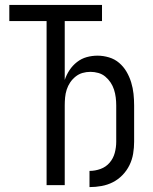

<svg xmlns="http://www.w3.org/2000/svg" viewBox="-20 -755 623 783"><path d="M345 8V-58Q368 -58 390 -66Q412 -74 427 -91.5Q442 -109 448 -131.5Q454 -154 454 -177V-325Q454 -341 452 -357.5Q450 -374 445 -389.5Q440 -405 431 -418.5Q422 -432 409.5 -442.5Q397 -453 381 -457.5Q365 -462 349 -462Q332 -462 316.5 -457.5Q301 -453 288 -442.5Q275 -432 266 -418.5Q257 -405 252 -389.5Q247 -374 245.5 -357.5Q244 -341 244 -325V0H170V-669H18V-735H396V-669H244V-429Q251 -450 263.5 -469Q276 -488 294 -502Q312 -516 333.5 -522Q355 -528 378 -528Q401 -528 424.5 -521Q448 -514 466 -498.5Q484 -483 496 -462.5Q508 -442 515 -419Q522 -396 524.5 -372.5Q527 -349 527 -325V-177Q527 -153 523 -128.5Q519 -104 508 -81.5Q497 -59 479.5 -41Q462 -23 440.5 -12Q419 -1 394.5 3.5Q370 8 345 8Z"/></svg>

Font: Huly
Style: Regular
Weight: 400
Designer: Belleve Invis
Foundry: Belleve Invis
Version: Version 33.2.5; ttfautohint (v1.8.4)